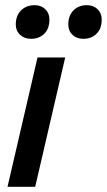

<svg xmlns="http://www.w3.org/2000/svg" viewBox="-20 -722 413 742"><path d="M232 -500 116 0H9L125 -500ZM302 -572Q276 -572 260 -587.5Q244 -603 244 -627Q244 -662 264 -682Q284 -702 316 -702Q341 -702 357 -686.5Q373 -671 373 -647Q373 -611 353 -591.5Q333 -572 302 -572ZM100 -572Q74 -572 57.5 -587.5Q41 -603 41 -627Q41 -662 61.5 -682Q82 -702 114 -702Q139 -702 155 -686.5Q171 -671 171 -647Q171 -611 151 -591.5Q131 -572 100 -572Z"/></svg>

Font: Prodigy Sans Medium
Style: Italic
Weight: 500
Italic angle: -13°
Designer: Wei Huang
Foundry: Wei Huang
Version: Version 1.003; ttfautohint (v1.8.3)